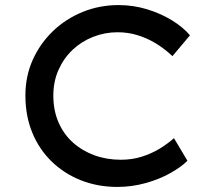

<svg xmlns="http://www.w3.org/2000/svg" viewBox="-20 -726 840 756"><path d="M442 10Q365 10 299 -16Q233 -42 183.5 -90Q134 -138 107 -204Q80 -270 80 -350Q80 -426 109 -490.5Q138 -555 188.5 -603.5Q239 -652 305.5 -679Q372 -706 447 -706Q505 -706 559 -689.5Q613 -673 657 -646Q701 -619 728 -587L659 -505Q627 -535 593 -555.5Q559 -576 521.5 -587.5Q484 -599 443 -599Q393 -599 347 -581Q301 -563 266 -530Q231 -497 210.5 -451Q190 -405 190 -350Q190 -291 210.5 -244Q231 -197 267.5 -164.5Q304 -132 352 -114.5Q400 -97 456 -97Q500 -97 538 -109Q576 -121 607.5 -140Q639 -159 665 -182L718 -93Q693 -68 650 -44Q607 -20 553 -5Q499 10 442 10Z"/></svg>

Font: Lexend Exa
Style: Regular
Weight: 400
Designer: Bonnie Shaver-Troup, Thomas Jockin
Foundry: Lexend
Version: Version 1.007